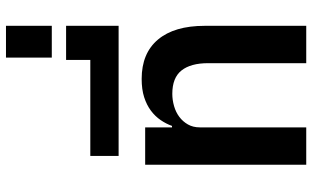

<svg xmlns="http://www.w3.org/2000/svg" viewBox="-226 -844 1069 658"><g transform="rotate(-90 309.0 -514.5)"><path d="M74 -552H202V-460H207Q214 -480 227 -499Q240 -518 259.5 -532.5Q279 -547 305.5 -555.5Q332 -564 368 -564Q456 -564 503 -508Q550 -452 550 -348V0H422V-336Q422 -396 397 -427.5Q372 -459 317 -459Q296 -459 275 -453Q254 -447 238 -435Q222 -423 212 -405.5Q202 -388 202 -365V0H74Z M104 -740H433V-823H550V-643H104Z M441 -1029H550V-872H441Z"/></g></svg>

Font: IBM Plex Sans Thai SemiBold
Style: Regular
Weight: 600
Designer: Mike Abbink, Paul van der Laan, Pieter van Rosmalen, Ben Mitchell, Mark Frömberg
Foundry: Bold Monday
Version: Version 1.1